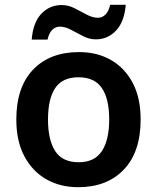

<svg xmlns="http://www.w3.org/2000/svg" viewBox="-20 -770 654 800"><path d="M566 -272Q566 -137 496 -63.5Q426 10 306 10Q231 10 173 -23Q115 -56 81.5 -119Q48 -182 48 -272Q48 -407 118 -480Q188 -553 309 -553Q385 -553 442.5 -520Q500 -487 533 -424.5Q566 -362 566 -272ZM180 -272Q180 -187 210 -140.5Q240 -94 308 -94Q374 -94 404.5 -140.5Q435 -187 435 -272Q435 -358 404.5 -403Q374 -448 307 -448Q240 -448 210 -403Q180 -358 180 -272ZM112 -605Q118 -677 152.5 -713Q187 -749 237 -749Q265 -749 291 -735.5Q317 -722 341.5 -709Q366 -696 388 -696Q406 -696 419.5 -709.5Q433 -723 439 -750H504Q498 -679 463.5 -642.5Q429 -606 379 -606Q353 -606 327 -619Q301 -632 276.5 -645.5Q252 -659 229 -659Q211 -659 197.5 -645.5Q184 -632 178 -605Z"/></svg>

Font: Noto Sans Adlam SemiBold
Style: Regular
Weight: 600
Version: Version 3.001